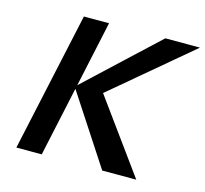

<svg xmlns="http://www.w3.org/2000/svg" viewBox="-97 -768 938 877"><g transform="rotate(15 372.0 -329.0)"><path d="M744 -658 370 -343 619 0H458L243 -329L172 0H52L195 -658H314L247 -347L580 -658Z"/></g></svg>

Font: EauTest
Style: Bold Italic
Weight: 700
Italic angle: -12°
Designer: Christian Thalmann (Catharsis Fonts)
Version: Version 0.001;PS 000.001;hotconv 1.0.88;makeotf.lib2.5.64775